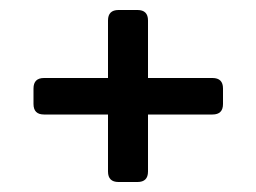

<svg xmlns="http://www.w3.org/2000/svg" viewBox="-20 -489 513 384"><path d="M196 -146V-260H68Q47 -260 47 -281V-312Q47 -333 68 -333H196V-448Q196 -469 217 -469H255Q276 -469 276 -448V-333H405Q426 -333 426 -312V-281Q426 -260 405 -260H276V-146Q276 -125 255 -125H217Q196 -125 196 -146Z"/></svg>

Font: Mitr Light
Style: Regular
Weight: 300
Designer: Thanarat Vachiruckul
Foundry: Cadson Demak
Version: Version 1.003